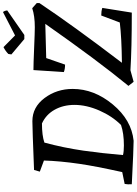

<svg xmlns="http://www.w3.org/2000/svg" viewBox="162 -1049 899 1263"><g transform="rotate(-90 611.5 -417.5)"><path d="M986 -707 885 -792 888 -812Q907 -831 933 -844L1010 -768L1163 -847Q1167 -846 1171 -835Q1175 -824 1174 -819L1013 -707ZM705 12 678 -22Q845 -225 1086 -569Q1034 -568 861 -563L818 -439Q789 -439 769 -447L782 -647Q822 -647 927 -642.5Q1032 -638 1064 -638Q1138 -638 1189 -655L1223 -625V-608Q1074 -385 830 -65Q998 -67 1095 -79L1141 -201Q1170 -201 1191 -194L1160 0Q925 0 781 -9ZM317 12Q268 12 31 0Q29 -27 33 -47L111 -63Q151 -245 165 -343Q184 -473 187 -578L114 -605Q122 -634 125 -643Q400 -654 446 -654Q538 -654 598 -574Q658 -494 658 -389Q658 -248 556 -125Q454 -2 317 12ZM286 -52Q366 -52 421 -71Q479 -129 516 -213.5Q553 -298 553 -377Q553 -450 521.5 -507Q490 -564 431 -591Q351 -591 305 -575Q271 -449 252 -318Q235 -199 223 -58Q246 -52 286 -52Z"/></g></svg>

Font: Albura Medium
Style: Italic
Weight: 462
Italic angle: -7°
Designer: Mercedes Jáuregui
Foundry: Omnibus-Type Team
Version: Version 1.000